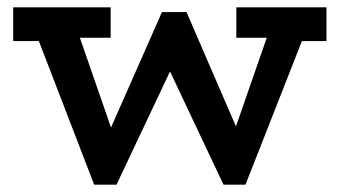

<svg xmlns="http://www.w3.org/2000/svg" viewBox="-20 -491 927 524"><path d="M16 -379V-471H282V-388H198L283 -143L422 -458H489L624 -146L708 -388H625V-471H871V-379H804L650 13H590L444 -296L298 13H237L86 -379Z"/></svg>

Font: BioRhyme ExtraBold SemiBold
Style: Regular
Weight: 600
Version: Version 1.600;gftools[0.9.33]